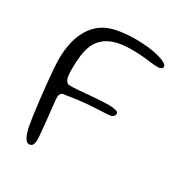

<svg xmlns="http://www.w3.org/2000/svg" viewBox="-158 -747 814 871"><g transform="rotate(30 249.5 -311.5)"><path d="M118.5 16Q109 16 101.2 5.5Q93.5 -5 88.5 -20.2Q83.5 -35.5 80.5 -48Q77 -65.5 72.2 -99.2Q67.5 -133 62.5 -174.5Q57.5 -216 53.2 -257.5Q49 -299 46.5 -333.2Q44 -367.5 44 -386Q44 -435.5 53.2 -474.2Q62.5 -513 79 -541.8Q95.5 -570.5 118 -590Q152 -619 199.5 -629Q247 -639 301 -639Q333 -639 364 -635.8Q395 -632.5 419.8 -626.2Q444.5 -620 459.5 -611.8Q474.5 -603.5 474.5 -594.5Q474.5 -587 468.8 -583.5Q463 -580 453.5 -579Q433 -578.5 394.2 -583.8Q355.5 -589 308.5 -589Q257.5 -589 222 -578Q186.5 -567 164 -544.5Q146 -527.5 136 -503.8Q126 -480 121.8 -448.8Q117.5 -417.5 117.5 -377Q117.5 -360.5 118.8 -347.5Q120 -334.5 123.5 -325.5Q127 -316.5 133 -311.8Q139 -307 148.5 -307Q164.5 -307 191.2 -309Q218 -311 247.5 -313.8Q277 -316.5 303.5 -318Q330 -319.5 346.5 -319.5Q370 -318.5 382.8 -315.2Q395.5 -312 395.5 -301.5Q395.5 -297 392.8 -292.5Q390 -288 384.5 -284.5Q377 -280 349.2 -279Q321.5 -278 270.8 -274.8Q220 -271.5 143.5 -259Q133.5 -258 128.5 -250.8Q123.5 -243.5 123.5 -230Q123.5 -223 125.8 -202Q128 -181 131 -153.5Q134 -126 136.8 -98Q139.5 -70 141.5 -47.5Q143.5 -25 143 -15Q141 4 135 10Q129 16 118.5 16Z"/></g></svg>

Font: Gluten ExtraLight
Style: Regular
Weight: 250
Designer: Tyler Finck
Foundry: Etcetera Type Company
Version: Version 1.300